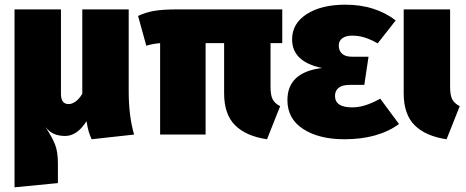

<svg xmlns="http://www.w3.org/2000/svg" viewBox="-20 -574 1986 819"><path d="M371 20Q363 3 358.5 -12.5Q354 -28 349 -57Q309 6 258 6Q233 6 212.5 -2Q192 -10 174 -32Q202 10 214.5 41.5Q227 73 227 123V207L42 225V-534H240V-173Q240 -130 273 -130Q287 -130 302.5 -141Q318 -152 331 -174V-534H529V-184Q529 -79 552 0Z M1134 -390V-202Q1134 -168 1143 -150.5Q1152 -133 1175 -121L1119 20Q1030 7 983 -39.5Q936 -86 936 -176V-390H857V0H663V-390Q629 -387 604 -379L569 -506Q600 -521 637 -527.5Q674 -534 741 -534H1184V-390Z M1668 -487 1591 -389Q1561 -406 1535.5 -414Q1510 -422 1481 -422Q1456 -422 1440.5 -411Q1425 -400 1425 -380Q1425 -358 1439 -345Q1453 -332 1482 -332H1552L1534 -212H1474Q1440 -212 1424.5 -199.5Q1409 -187 1409 -165Q1409 -116 1482 -116Q1509 -116 1537 -124.5Q1565 -133 1602 -153L1682 -45Q1593 20 1449 20Q1341 20 1273.5 -23.5Q1206 -67 1206 -147Q1206 -266 1354 -284Q1226 -310 1226 -406Q1226 -474 1288.5 -514Q1351 -554 1453 -554Q1580 -554 1668 -487Z M1900 -202Q1900 -168 1909 -150.5Q1918 -133 1941 -121L1885 20Q1796 7 1749 -39.5Q1702 -86 1702 -176V-534H1900Z"/></svg>

Font: FiraGO Heavy
Style: Regular
Weight: 900
Designer: bBox Type
Foundry: bBox Type GmbH
Version: Version 1.001